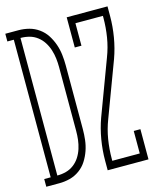

<svg xmlns="http://www.w3.org/2000/svg" viewBox="-122 -813 733 891"><g transform="rotate(-15 244.5 -367.5)"><path d="M-11 0V-37H20V-698H-11V-735H52Q78 -735 103 -728.5Q128 -722 149.5 -706.5Q171 -691 185 -669Q199 -647 207.5 -622.5Q216 -598 219 -572Q222 -546 222 -521V-215Q222 -189 219 -163Q216 -137 207.5 -112.5Q199 -88 185 -66Q171 -44 149.5 -28.5Q128 -13 103 -6.5Q78 0 52 0ZM52 -37Q74 -37 94.5 -42.5Q115 -48 132 -61Q149 -74 160.5 -92Q172 -110 178.5 -130.5Q185 -151 187.5 -172Q190 -193 190 -215V-521Q190 -542 187.5 -563Q185 -584 178.5 -604.5Q172 -625 160.5 -643Q149 -661 132 -674Q115 -687 94.5 -692.5Q74 -698 52 -698ZM284 0V-46Q284 -96 292.5 -146.5Q301 -197 318 -244L416 -506Q433 -550 440.5 -596Q448 -642 448 -689V-698H316V-590H284V-735H480V-689Q480 -639 471.5 -588.5Q463 -538 446 -491L348 -229Q331 -185 323.5 -139Q316 -93 316 -46V-37H448V-145H480V0Z"/></g></svg>

Font: Iosevka Curly Slab Extralight
Style: Regular
Weight: 200
Monospace: yes
Designer: Belleve Invis
Foundry: Belleve Invis
Version: Version 22.1.2; ttfautohint (v1.8.4)